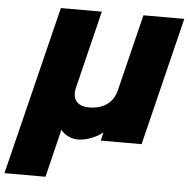

<svg xmlns="http://www.w3.org/2000/svg" viewBox="-104 -686 934 951"><g transform="rotate(5 363.5 -210.5)"><path d="M773.9 -629.9 617.2 6.8H414.1L423.8 -33.2H421.9Q398.4 -14.2 364.3 -1.5Q330.1 11.2 300.8 11.2Q276.4 11.2 253.4 0.5Q230.5 -10.3 216.8 -27.8H214.8L157.2 209H-46.9L160.2 -629.9H363.8L270 -247.1Q258.3 -200.7 278.1 -176.3Q297.9 -151.9 340.8 -151.9Q395.5 -151.9 430.7 -177.2Q465.8 -202.6 477.1 -250L570.8 -629.9Z"/></g></svg>

Font: Sinkin Sans 900 X Black Italic
Style: Regular
Weight: 950
Italic angle: -112°
Designer: Keith Bates
Foundry: K-Type
Version: Sinkin Sans (version 1.0)  by Keith Bates   •   © 2014   www